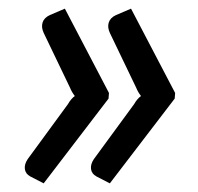

<svg xmlns="http://www.w3.org/2000/svg" viewBox="-20 -488 459 444"><path d="M283 -468 385 -273 384 -260 234 -64 203 -80Q192 -86 190.5 -97Q189 -108 197 -120L290 -247Q294 -254 298 -258.5Q302 -263 306 -266Q299 -275 295 -285L234 -412Q228 -425 231.5 -436Q235 -447 248 -453L283 -468ZM130 -468 232 -273 231 -260 81 -64 50 -80Q39 -86 37.5 -97Q36 -108 44 -120L137 -247Q141 -254 145 -258.5Q149 -263 153 -266Q146 -275 142 -285L81 -412Q75 -425 78.5 -436Q82 -447 95 -453L130 -468Z"/></svg>

Font: Aleo Medium
Style: Italic
Weight: 500
Italic angle: -7°
Designer: Alessio Laiso
Foundry: Alessio Laiso
Version: Version 2.001;gftools[0.9.29]